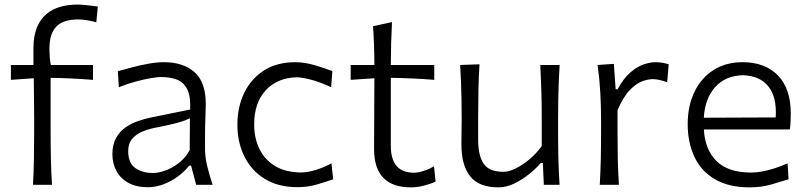

<svg xmlns="http://www.w3.org/2000/svg" viewBox="-20 -797 3479 828"><path d="M122.2 0H204.3Q200.6 -57.6 199.5 -111.1Q198.3 -164.6 198.3 -228.7V-461.3Q243.6 -460.6 288.9 -458.5Q334.2 -456.4 381 -452.6V-516.8H199.5Q196.4 -526.1 194.8 -547.8Q193.2 -569.5 193.2 -588.2Q193.2 -651.4 222.9 -682.3Q252.6 -713.2 317.7 -713.2Q334.9 -713.2 357 -709.5Q379 -705.8 395.3 -700.7L401.9 -768.7Q391.8 -770.2 376.1 -772.2Q360.3 -774.2 343.5 -775.7Q326.8 -777.2 312.3 -777.2Q274.4 -777.2 240.5 -767.8Q206.7 -758.3 180.3 -736.5Q154 -714.6 139.1 -678.3Q124.2 -641.9 124.2 -588Q124.2 -569.6 124.2 -552.1Q124.2 -534.6 124.3 -516.8H27V-452.6L125.6 -459.6Q126.2 -408.9 126.7 -364.9Q127.3 -320.9 127.3 -280.3V-228.7Q127.3 -164.6 126.3 -111.1Q125.4 -57.6 122.2 0Z M639.8 -50.9Q593.5 -50.9 563.2 -72.5Q532.9 -94.2 532.9 -145.6Q532.9 -178.4 550.1 -198.5Q567.2 -218.7 595.2 -230Q623.2 -241.4 655.9 -247.5Q705.8 -257.3 733.5 -264.4Q761.2 -271.4 775.7 -277Q790.1 -282.5 799 -286.9L798.1 -149.2Q779.8 -116.1 751.4 -94.3Q723 -72.4 693.1 -61.6Q663.1 -50.9 639.8 -50.9ZM618.3 10.5Q649.6 10.5 682.7 -1.4Q715.7 -13.3 745.2 -34.6Q774.7 -55.9 796.1 -82.9H803.9L826 0H897Q882.4 -43.9 873.3 -82Q864.2 -120.1 864.2 -153.6V-220.2Q864.2 -254.3 865.8 -289.7Q867.4 -325.1 867.4 -348.3Q867.4 -443.4 818.6 -486.1Q769.8 -528.8 686.9 -528.8Q654.5 -528.8 617.5 -521.8Q580.5 -514.9 546.4 -505.7Q512.2 -496.6 488.1 -489.7L492.5 -420.9Q530.3 -436.1 566.5 -445.7Q602.8 -455.4 631 -460.1Q659.3 -464.8 673.8 -464.8Q710.8 -464.8 740.2 -454.7Q769.7 -444.5 786.1 -414.5Q802.5 -384.5 800.2 -324.8L628.7 -289.7Q603.1 -284.5 574.5 -274.6Q546 -264.8 521.1 -247.4Q496.2 -230 480.5 -201.9Q464.7 -173.9 464.7 -132.2Q464.7 -90.9 482.7 -58.6Q500.6 -26.2 534.8 -7.9Q569 10.5 618.3 10.5Z M1262.9 10.2Q1307.8 10.2 1348.2 -1.8Q1388.6 -13.9 1416.9 -23.8L1409.3 -92.6Q1373.6 -73.4 1339.3 -63.3Q1305 -53.2 1275.4 -53.2Q1209 -54.6 1164.9 -81.8Q1120.8 -109.1 1098.5 -155.5Q1076.1 -202 1076.1 -260.5Q1076.1 -353.8 1126.1 -407.7Q1176.1 -461.7 1259.7 -463.7Q1279.3 -463.7 1318.6 -454Q1358 -444.3 1408 -421L1413.3 -490.4Q1382.7 -502.3 1338.4 -515.5Q1294.2 -528.7 1253.1 -528.7Q1174.2 -528.7 1118.5 -493.2Q1062.9 -457.6 1033.3 -396.7Q1003.8 -335.7 1003.8 -258.8Q1003.8 -183 1034 -122Q1064.2 -61 1122.2 -25.4Q1180.2 10.2 1262.9 10.2Z M1750.7 11Q1781.4 11 1812.2 2.5Q1843.1 -6.1 1858.5 -13.9L1851.6 -80.2Q1832.4 -68 1807.5 -60.1Q1782.7 -52.1 1766.2 -52.1Q1715.1 -52.1 1690.3 -81.3Q1665.4 -110.5 1665.4 -168.6V-461.4Q1711.2 -460.7 1758.8 -458.6Q1806.4 -456.5 1852.7 -452.6V-516.8H1665.4Q1665.5 -567.7 1666.7 -608.9Q1667.9 -650 1670.5 -701.7L1588.7 -684Q1591.7 -640.9 1593 -601Q1594.4 -561.1 1594.6 -516.8H1492.3V-452.6L1594.6 -459.6Q1594.5 -398.8 1593.9 -319.5Q1593.2 -240.2 1593.2 -154.3Q1593.2 -70.5 1633.6 -29.7Q1674 11 1750.7 11Z M2129.7 11Q2163.8 11 2198.4 -5.8Q2233 -22.7 2262.9 -47Q2292.7 -71.3 2312 -94.2H2321L2325.2 0H2393.1Q2389.5 -57.6 2388.1 -111.1Q2386.8 -164.6 2386.8 -228.7V-282.8Q2386.8 -327.4 2387.5 -366Q2388.2 -404.5 2389.6 -441.5Q2391 -478.4 2393.4 -516.8H2310Q2312.9 -459.2 2314.6 -405.5Q2316.2 -351.7 2316.2 -289.7V-167.3Q2294.3 -136.2 2264.4 -110.9Q2234.5 -85.7 2204.5 -70.8Q2174.4 -56 2151.3 -56Q2089.2 -56 2065.6 -91.1Q2042 -126.3 2042 -195V-289.7Q2042 -351.7 2043.2 -406.9Q2044.3 -462.1 2047.8 -519.7L1964.4 -516.8Q1966.8 -478.4 1968.2 -441.5Q1969.5 -404.5 1970.3 -366Q1971 -327.4 1971 -282.8Q1971 -258.8 1970.4 -233.4Q1969.8 -208 1969.8 -174.2Q1969.8 -84 2007.7 -36.5Q2045.5 11 2129.7 11Z M2566.5 0H2649.1Q2645.4 -57.6 2644.2 -110.7Q2643.1 -163.8 2643.1 -225.9V-322.3Q2669.4 -381.9 2697.5 -410.2Q2725.7 -438.6 2751.3 -447.2Q2776.9 -455.8 2795.2 -455.8Q2808.6 -455.8 2825.2 -451.9Q2841.8 -448 2857.3 -442.5L2863.8 -519.7Q2850.4 -524 2836 -526.4Q2821.5 -528.8 2806.4 -528.8Q2784.2 -528.8 2756 -519.3Q2727.8 -509.8 2698.5 -484.6Q2669.3 -459.5 2643.1 -411.9H2635L2627.2 -521.5L2557.2 -516.8Q2565.5 -457.6 2568.8 -397.4Q2572.1 -337.3 2572.1 -280.7V-228.7Q2572.1 -164.6 2570.9 -111.1Q2569.7 -57.6 2566.5 0Z M3213.2 11Q3263.3 11 3306.6 -1.6Q3349.9 -14.2 3380.6 -23.9L3376.6 -92.8Q3349.2 -80.5 3321.1 -71.4Q3293.1 -62.4 3267.2 -57.6Q3241.3 -52.8 3219.6 -52.8Q3119.3 -52.8 3069.6 -102.8Q3019.9 -152.7 3015.5 -238.6H3386Q3388.5 -254.5 3389.3 -271.2Q3390.2 -287.8 3390.2 -307.9Q3390.2 -414.8 3334.7 -471.8Q3279.2 -528.8 3182.6 -528.8Q3109.5 -528.8 3056.2 -494.4Q3003 -460.1 2974.3 -399.8Q2945.7 -339.5 2945.7 -261.7Q2945.7 -182.6 2974.5 -121Q3003.3 -59.4 3062.7 -24.2Q3122.2 11 3213.2 11ZM3325.3 -290.6 3015.3 -289.3Q3019.4 -370.2 3063.3 -420.4Q3107.3 -470.6 3183.8 -472.7Q3257 -470.3 3293.7 -424.2Q3330.5 -378.2 3325.3 -290.6Z"/></svg>

Font: Pinar-VF
Style: Regular
Weight: 300
Designer: Amin Abedi
Version: Version 3.0